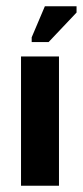

<svg xmlns="http://www.w3.org/2000/svg" viewBox="-20 -592 264 612"><path d="M47 0V-412H168V0ZM135 -458H81V-473L123 -572H224V-552Z"/></svg>

Font: Darker Grotesque Light ExtraBold
Style: Regular
Weight: 800
Version: Version 1.000;gftools[0.9.28]